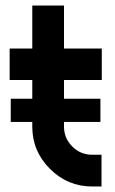

<svg xmlns="http://www.w3.org/2000/svg" viewBox="-20 -676 416 696"><path d="M97 -656V-500H15V-386H97V-217Q97 -128 161 -64Q225 0 314 0H348V-115H314Q272 -115 242 -145Q212 -175 212 -217V-386H349V-500H212V-656ZM19 -234H344V-318H19Z"/></svg>

Font: Unageo
Style: SemiBold
Weight: 600
Designer: Richard Sepsi
Foundry: Richard Sepsi
Version: Version 2.000